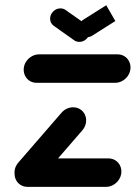

<svg xmlns="http://www.w3.org/2000/svg" viewBox="-20 -729 529 749"><path d="M453.3 -55.6Q452.2 -40.4 443.5 -27.6Q434.8 -14.8 421.5 -7.4Q408.1 0 393 0H87.8Q72.6 0 60.6 -7.4Q48.5 -14.8 42.2 -27.6Q35.9 -40.4 37 -55.6Q38.1 -70.7 46.9 -83.5Q55.6 -96.3 68.9 -103.7Q82.2 -111.1 97.4 -111.1H402.6Q417.8 -111.1 429.8 -103.7Q441.9 -96.3 448.1 -83.5Q454.4 -70.7 453.3 -55.6ZM87.4 -4.8Q72.2 -4.8 60.2 -12.2Q48.1 -19.6 41.9 -32.4Q35.6 -45.2 36.7 -60.4Q38.1 -79.3 51.5 -94.8L220 -289.3Q228.5 -299.3 240.4 -304.8Q252.2 -310.4 265.2 -310.4Q280.4 -310.4 292.4 -303Q304.4 -295.6 310.7 -282.8Q317 -270 315.9 -254.8Q314.4 -235.9 301.1 -220.4L132.6 -25.9Q124.1 -15.9 112.2 -10.4Q100.4 -4.8 87.4 -4.8ZM488.9 -461.5Q487.8 -446.3 479.1 -433.5Q470.4 -420.7 457 -413.3Q443.7 -405.9 428.5 -405.9H123.3Q108.1 -405.9 96.1 -413.3Q84.1 -420.7 77.8 -433.5Q71.5 -446.3 72.6 -461.5Q73.7 -476.7 82.4 -489.4Q91.1 -502.2 104.4 -509.6Q117.8 -517 133 -517H438.1Q453.3 -517 465.4 -509.6Q477.4 -502.2 483.7 -489.4Q490 -476.7 488.9 -461.5ZM175.6 -659.3Q177 -674.4 188.7 -685.4Q200.4 -696.3 215.6 -696.3Q227.4 -696.3 235.9 -690L316.7 -633Q323.3 -627.8 326.9 -619.8Q330.4 -611.9 329.6 -602.6Q328.5 -587.4 316.7 -576.5Q304.8 -565.6 289.6 -565.6Q277.8 -565.6 269.3 -571.9L188.9 -628.9Q181.9 -634.1 178.3 -642Q174.8 -650 175.6 -659.3ZM430 -647 340 -590Q329.6 -583.7 318.5 -583.7Q303.3 -583.7 293.3 -594.6Q283.3 -605.6 284.8 -620.7Q285.6 -630 290.6 -638Q295.6 -645.9 303.3 -651.1L394.4 -708.5Z"/></svg>

Font: 26F Galaxy Sans Oblique
Style: Regular
Weight: 400
Italic angle: -5°
Designer: C₂₉H₂₅N₃O₅
Version: Version 1.200;FEAKit 1.0